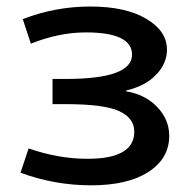

<svg xmlns="http://www.w3.org/2000/svg" viewBox="-20 -550 572 580"><path d="M42 -28.3 66.4 -101.6Q157.2 -70.3 244.1 -70.3Q385.7 -70.3 385.7 -152.3Q385.7 -193.4 339.8 -214.4Q293.9 -235.4 178.7 -235.4H138.7V-311.5H178.7Q378.9 -311.5 378.9 -384.8Q378.9 -452.1 239.3 -452.1Q158.2 -452.1 73.2 -418L48.8 -492.2Q146.5 -530.3 252.9 -530.3Q359.4 -530.3 421.9 -493.2Q484.4 -456.1 484.4 -400.4Q484.4 -358.4 451.7 -324.2Q418.9 -290 360.4 -276.4V-274.4Q418.9 -264.6 455.1 -226.6Q491.2 -188.5 491.2 -139.6Q491.2 -71.3 428.7 -30.8Q366.2 9.8 255.4 9.8Q144.5 9.8 42 -28.3Z"/></svg>

Font: GenEi M Gothic v2 Medium
Style: Regular
Weight: 500
Version: Version 2.0